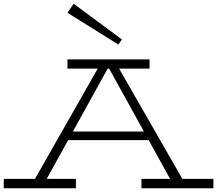

<svg xmlns="http://www.w3.org/2000/svg" viewBox="-25 -1002 1156 1022"><path d="M143 -18 509 -661H595L964 -18H898L547 -653H557L206 -18ZM-5 0V-50H379V0ZM311 -256 335 -302H768L790 -256ZM728 0V-50H1111V0ZM334 -637V-686H771V-637ZM605 -765 334 -934 367 -982 624 -792Z"/></svg>

Font: BioRhyme SemiExpanded Light
Style: Regular
Weight: 300
Width: 6
Designer: Aoife Mooney
Foundry: Aoife Mooney Type
Version: Version 1.600;gftools[0.9.33]